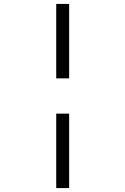

<svg xmlns="http://www.w3.org/2000/svg" viewBox="-20 -850 640 980"><path d="M267 -450V-830H333V-450ZM267 110V-270H333V110Z"/></svg>

Font: Tiny ExtraLight
Style: Regular
Weight: 200
Monospace: yes
Designer: Philipp Nurullin, Konstantin Bulenkov
Foundry: JetBrains
Version: Version 2.251; ttfautohint (v1.8.4.7-5d5b)